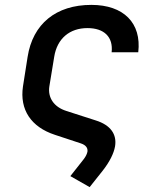

<svg xmlns="http://www.w3.org/2000/svg" viewBox="-20 -580 640 786"><path d="M268 141 347 186 401 118C429 82 446 48 451 19C459 -30 433 -68 372 -87L251 -126C201 -142 175 -180 182 -226L202 -348C214 -422 265 -465 338 -465C406 -465 444 -429 437 -366H546C560 -486 486 -560 354 -560C209 -560 114 -482 93 -347L74 -226C60 -131 107 -60 205 -28L311 7C332 14 340 26 338 41C336 50 332 59 324 70Z"/></svg>

Font: JetBrains Mono SemiBold
Style: Italic
Weight: 472
Italic angle: -9°
Monospace: yes
Designer: Philipp Nurullin, Konstantin Bulenkov
Foundry: JetBrains
Version: Version 2.305